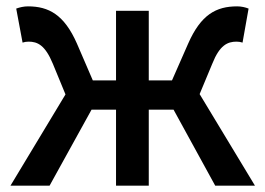

<svg xmlns="http://www.w3.org/2000/svg" viewBox="-20 -584 834 604"><path d="M608 -288 648 -384C671 -442 696 -453 724 -453C732 -453 736 -452 743 -450L762 -557C752 -561 739 -564 726 -564C660 -564 612 -538 572 -447L521 -331H448V-550H345V-331H272L222 -447C182 -538 133 -564 68 -564C55 -564 42 -561 31 -557L51 -450C58 -452 62 -453 70 -453C98 -453 122 -442 146 -384L186 -287L13 0H136L268 -239H345V0H448V-239H526L657 0H782Z"/></svg>

Font: Noto Sans CJK JP Medium
Style: Regular
Weight: 500
Designer: Ryoko NISHIZUKA (kana & ideographs); Paul D. Hunt (Latin, Greek & Cyrillic); Wenlong ZHANG (bopomofo); Sandoll Communica
Foundry: Adobe Systems Incorporated
Version: Version 1.004;PS 1.004;hotconv 1.0.82;makeotf.lib2.5.63406